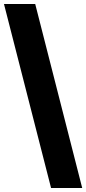

<svg xmlns="http://www.w3.org/2000/svg" viewBox="-20 -828 434 968"><path d="M237.5 120 0 -808H157.5L394.5 120Z"/></svg>

Font: Encode Sans SC
Style: Bold
Weight: 700
Version: Version 3.002